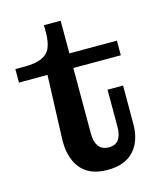

<svg xmlns="http://www.w3.org/2000/svg" viewBox="-102 -727 687 812"><g transform="rotate(-15 241.5 -320.5)"><path d="M269 10Q189 10 150.5 -39.5Q112 -89 117 -176L127 -444H2V-503H41Q89 -503 117 -515Q145 -527 156 -553Q167 -579 167 -621V-651H240V-155Q240 -121 254.5 -101Q269 -81 299 -81Q329 -81 342.5 -100.5Q356 -120 356 -155V-318H424V-151Q424 -76 385 -33Q346 10 269 10ZM240 -444V-508H448V-444Z"/></g></svg>

Font: Montagu Slab Medium
Style: Regular
Weight: 500
Version: Version 1.000